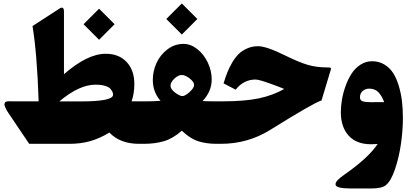

<svg xmlns="http://www.w3.org/2000/svg" viewBox="-20 -818 2349 1092"><path d="M543.5 -768.6 631.8 -680.2 543.5 -591.8 455.1 -680.2ZM146 0 27.3 -176.3Q18.1 -189.5 13.2 -200.2Q8.3 -210.9 6.1 -217.8Q3.9 -224.6 6.1 -229.5Q8.3 -234.4 9.8 -236.8Q11.2 -239.3 17.8 -240.5Q24.4 -241.7 26.9 -241.9Q29.3 -242.2 37.4 -241.9Q45.4 -241.7 45.9 -241.7H199.7V-244.1Q190.9 -510.3 165 -669.9L317.9 -769Q343.8 -785.6 343.8 -751.5V-396Q477.1 -512.2 581.5 -512.2Q655.8 -512.2 700 -465.6Q744.1 -418.9 744.1 -339.8Q744.1 -287.6 728.5 -241.7H783.2Q795.4 -241.7 795.4 -147.9V-83.5Q795.4 0 783.2 0H770.5Q663.6 0 602.1 -64Q545.4 -29.8 491.7 -14.9Q438 0 375.5 0ZM623 -278.8Q623 -286.6 620.1 -294.2Q617.2 -301.8 608.2 -312.5Q599.1 -323.2 577.1 -329.8Q555.2 -336.4 522.9 -336.4Q430.2 -336.4 317.4 -241.2H438Q623 -241.2 623 -278.8Z M1014.2 -798.3 1102.5 -710 1014.2 -621.6 925.8 -710ZM778.3 -241.7H818.4Q851.1 -241.7 893.1 -244.6Q849.1 -293.9 849.1 -363.3Q849.1 -413.1 870.1 -459.5Q891.1 -505.9 932.1 -537.1Q973.1 -568.4 1023.9 -568.4Q1064 -568.4 1101.3 -539.3Q1138.7 -510.3 1161.4 -463.1Q1184.1 -416 1184.1 -366.2Q1184.1 -298.3 1132.3 -243.2Q1160.6 -241.7 1199.2 -241.7H1226.1Q1238.3 -241.7 1238.3 -147.9V-83.5Q1238.3 0 1226.1 0H1210.4Q1153.8 0 1107.7 -14.6Q1061.5 -29.3 1014.2 -74.7Q963.4 -29.8 912.1 -14.9Q860.8 0 799.3 0H778.3Q751.5 0 751.5 -83.5V-147.9Q751.5 -241.7 778.3 -241.7ZM1013.7 -391.6Q994.1 -391.6 971.9 -370.8Q949.7 -350.1 949.7 -330.6Q949.7 -310.5 976.3 -291Q1002.9 -271.5 1016.6 -271.5Q1033.2 -271.5 1058.6 -294.9Q1084 -318.4 1084 -334.5Q1084 -352.1 1058.8 -371.8Q1033.7 -391.6 1013.7 -391.6Z M1320.3 -308.1 1251.5 -343.8Q1262.2 -378.9 1272.7 -405.5Q1283.2 -432.1 1300.3 -461.7Q1317.4 -491.2 1337.2 -510.5Q1356.9 -529.8 1385.5 -542.5Q1414.1 -555.2 1448.2 -555.2Q1495.1 -555.2 1602.1 -502.4Q1680.2 -463.9 1730.2 -449.2Q1780.3 -434.6 1838.9 -434.6Q1856 -434.6 1859.9 -432.6Q1863.8 -430.7 1861.8 -422.9L1808.6 -246.6Q1766.6 -234.9 1516.6 -79.1Q1389.6 0 1236.3 0H1221.2Q1194.3 0 1194.3 -83.5V-147.9Q1194.3 -241.7 1221.2 -241.7H1246.1Q1370.6 -241.7 1450.7 -258.3Q1530.8 -274.9 1596.7 -312Q1564.5 -325.7 1512.2 -344.2Q1451.2 -365.7 1433.6 -365.7Q1366.2 -365.7 1320.3 -308.1Z M2127.9 1Q2108.9 2.4 2089.8 2.4Q2007.3 2.4 1962.9 -46.6Q1918.5 -95.7 1918.5 -179.7Q1918.5 -213.4 1924.8 -251.2Q1931.2 -289.1 1945.3 -328.4Q1959.5 -367.7 1979.5 -398.9Q1999.5 -430.2 2030 -450Q2060.5 -469.7 2096.7 -469.7Q2135.7 -469.7 2166.5 -450.9Q2197.3 -432.1 2216.6 -401.6Q2235.8 -371.1 2248.5 -328.4Q2261.2 -285.6 2266.4 -241.2Q2271.5 -196.8 2271.5 -147Q2271.5 -80.1 2261 -3.7Q2250.5 72.8 2227.3 142.3Q2204.1 211.9 2173.8 235.8Q2151.4 253.9 2091.8 253.9H1972.7Q1931.6 253.9 1910.6 248.3Q1889.6 242.7 1888.4 231.9Q1887.2 221.2 1899.2 207.8Q1911.1 194.3 1936.5 176.8Q2074.7 80.6 2127.9 1ZM2027.3 -264.6Q2027.3 -247.1 2042.7 -241.9Q2058.1 -236.8 2089.4 -236.8Q2135.3 -236.8 2165 -237.3Q2151.4 -273.4 2132.1 -293.5Q2112.8 -313.5 2079.6 -314Q2057.6 -313.5 2042.5 -300.3Q2027.3 -287.1 2027.3 -264.6Z"/></svg>

Font: Sahel Black FD
Style: Black-FD
Weight: 900
Foundry: Saber Rastikerdar (saber.rastikerdar@gmail.com)
Version: Version 3.3.1